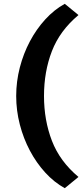

<svg xmlns="http://www.w3.org/2000/svg" viewBox="-20 -811 432 1008"><path d="M320 -791 392 -732Q294 -650 252.5 -542.5Q211 -435 211 -307Q211 -180 252.5 -72Q294 36 392 118L320 177Q264 146 217.5 95Q171 44 137 -20Q103 -84 84 -157.5Q65 -231 65 -307Q65 -383 84 -456.5Q103 -530 137 -594Q171 -658 217.5 -709Q264 -760 320 -791Z"/></svg>

Font: Post Grotesk Bold
Style: Bold
Weight: 700
Version: Version 1.0